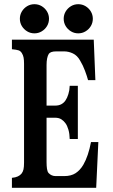

<svg xmlns="http://www.w3.org/2000/svg" viewBox="-20 -900 540 920"><path d="M145 -879.9Q164.1 -879.9 179.9 -870.4Q195.8 -860.8 205.3 -845Q214.8 -829.1 214.8 -810.1Q214.8 -791 205.3 -775.1Q195.8 -759.3 179.9 -749.8Q164.1 -740.2 145 -740.2Q126 -740.2 110.1 -749.8Q94.2 -759.3 84.7 -775.1Q75.2 -791 75.2 -810.1Q75.2 -829.1 84.7 -845Q94.2 -860.8 110.1 -870.4Q126 -879.9 145 -879.9ZM355 -879.9Q374 -879.9 389.9 -870.4Q405.8 -860.8 415.3 -845Q424.8 -829.1 424.8 -810.1Q424.8 -791 415.3 -775.1Q405.8 -759.3 389.9 -749.8Q374 -740.2 355 -740.2Q335.9 -740.2 320.1 -749.8Q304.2 -759.3 294.7 -775.1Q285.2 -791 285.2 -810.1Q285.2 -829.1 294.7 -845Q304.2 -860.8 320.1 -870.4Q335.9 -879.9 355 -879.9ZM37.1 -710H429.2L437 -516.1H401.9Q397 -534.7 387.2 -561Q377.4 -587.4 363.8 -609.9Q350.1 -634.3 329.3 -644Q308.6 -653.8 287.1 -653.8H250Q234.9 -653.8 226.3 -650.6Q217.8 -647.5 213.9 -642.1Q203.1 -624.5 203.1 -588.9V-394H244.1Q262.2 -394 274.4 -400.9Q286.6 -407.7 293.9 -418.9Q301.8 -430.2 307.6 -449Q313.5 -467.8 314 -488.8H353V-233.9H314Q313.5 -258.8 307.9 -278.3Q302.2 -297.9 293.9 -309.1Q286.1 -320.3 274.2 -328.1Q262.2 -335.9 244.1 -335.9H203.1V-123Q203.1 -105 205.1 -91.3Q207 -77.6 212.9 -70.8Q226.6 -56.2 247.1 -56.2H287.1Q320.8 -56.2 342.3 -70.3Q363.8 -84.5 378.9 -109.9Q391.6 -131.8 400.6 -158.9Q409.7 -186 416 -219.2H451.2L440.9 0H37.1V-47.9Q54.2 -49.3 65.4 -54.7Q76.7 -60.1 83 -67.9Q89.8 -76.2 92.5 -88.1Q95.2 -100.1 95.2 -121.1V-594.2Q95.2 -612.8 93 -624.3Q90.8 -635.7 85 -645Q78.6 -655.8 68.6 -658.9Q58.6 -662.1 37.1 -664.1Z"/></svg>

Font: BIZ UDMincho
Style: Bold
Weight: 700
Monospace: yes
Designer: TypeBank Co., Ltd.
Foundry: Morisawa Inc.
Version: Version 1.06